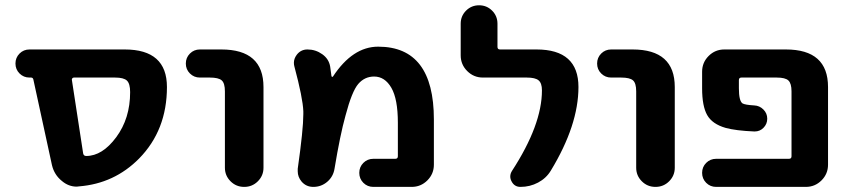

<svg xmlns="http://www.w3.org/2000/svg" viewBox="-20 -735 3243 734"><path d="M262.7 -438.5Q258.8 -438.5 256.3 -435.5Q253.9 -432.6 254.9 -428.7L297.9 -148.4Q299.8 -138.7 309.6 -138.7Q371.1 -138.7 424.3 -210.4Q477.5 -282.2 477.5 -382.8Q477.5 -415 465.3 -426.8Q453.1 -438.5 419.9 -438.5ZM107.4 -431.6Q105.5 -438.5 98.6 -438.5H92.8Q70.3 -438.5 54.7 -454.1Q39.1 -469.7 39.1 -492.2Q39.1 -514.6 54.7 -530.3Q70.3 -545.9 92.8 -545.9H457Q618.2 -545.9 618.2 -402.3Q618.2 -237.3 511.7 -128.9Q417 -33.2 282.2 -22.5Q278.3 -21.5 273.4 -21.5Q242.2 -21.5 216.8 -43Q187.5 -66.4 178.7 -103.5Z M744.1 -438.5Q721.7 -438.5 706.1 -454.1Q690.4 -469.7 690.4 -492.2Q690.4 -514.6 706.1 -530.3Q721.7 -545.9 744.1 -545.9H826.2Q987.3 -545.9 987.3 -402.3V-93.8Q987.3 -63.5 965.8 -42Q944.3 -20.5 913.6 -20.5Q882.8 -20.5 861.3 -42Q839.8 -63.5 839.8 -93.8V-385.7Q839.8 -417 827.6 -427.7Q815.4 -438.5 782.2 -438.5Z M1247.1 -444.3Q1247.1 -442.4 1249.5 -441.4Q1252 -440.4 1252.9 -442.4Q1328.1 -556.6 1425.8 -556.6Q1638.7 -556.6 1638.7 -278.3V-105.5Q1638.7 -70.3 1613.8 -45.4Q1588.9 -20.5 1553.7 -20.5H1407.2Q1384.8 -20.5 1369.1 -36.1Q1353.5 -51.8 1353.5 -74.2Q1353.5 -96.7 1369.1 -112.3Q1384.8 -127.9 1407.2 -127.9H1491.2Q1501 -127.9 1501 -137.7V-265.6Q1501 -356.4 1476.1 -399.4Q1451.2 -442.4 1410.2 -442.4Q1374 -442.4 1349.6 -414.1Q1325.2 -385.7 1300.8 -293Q1280.3 -219.7 1258.8 -89.8Q1253.9 -59.6 1231 -40Q1208 -20.5 1177.7 -20.5Q1150.4 -20.5 1132.8 -41Q1118.2 -58.6 1118.2 -80.1Q1118.2 -85 1118.2 -89.8Q1139.6 -240.2 1139.6 -298.8Q1139.6 -304.7 1139.6 -309.6Q1137.7 -360.4 1105.5 -480.5Q1103.5 -487.3 1103.5 -495.1Q1103.5 -510.7 1114.3 -525.4Q1129.9 -545.9 1155.3 -545.9Q1186.5 -545.9 1211.9 -527.8Q1237.3 -509.8 1242.2 -480.5Q1245.1 -462.9 1247.1 -444.3Z M1969.7 -20.5Q1946.3 -20.5 1935.5 -42Q1930.7 -50.8 1930.7 -60.5Q1930.7 -71.3 1937.5 -82Q2051.8 -257.8 2051.8 -389.6Q2051.8 -417 2039.1 -427.7Q2026.4 -438.5 1994.1 -438.5H1826.2Q1791 -438.5 1766.1 -463.4Q1741.2 -488.3 1741.2 -523.4V-644.5Q1741.2 -673.8 1761.7 -694.3Q1782.2 -714.8 1811.5 -714.8Q1840.8 -714.8 1861.3 -694.3Q1881.8 -673.8 1881.8 -644.5V-555.7Q1881.8 -545.9 1891.6 -545.9H2031.2Q2191.4 -545.9 2191.4 -402.3Q2191.4 -256.8 2085.9 -83Q2068.4 -53.7 2037.1 -37.1Q2005.9 -20.5 1969.7 -20.5Z M2316.4 -438.5Q2293.9 -438.5 2278.3 -454.1Q2262.7 -469.7 2262.7 -492.2Q2262.7 -514.6 2278.3 -530.3Q2293.9 -545.9 2316.4 -545.9H2398.4Q2559.6 -545.9 2559.6 -402.3V-93.8Q2559.6 -63.5 2538.1 -42Q2516.6 -20.5 2485.8 -20.5Q2455.1 -20.5 2433.6 -42Q2412.1 -63.5 2412.1 -93.8V-385.7Q2412.1 -417 2399.9 -427.7Q2387.7 -438.5 2354.5 -438.5Z M3145.5 -105.5Q3145.5 -70.3 3120.6 -45.4Q3095.7 -20.5 3060.5 -20.5H2717.8Q2695.3 -20.5 2679.7 -36.1Q2664.1 -51.8 2664.1 -74.2Q2664.1 -96.7 2679.7 -112.3Q2695.3 -127.9 2717.8 -127.9H2996.1Q3005.9 -127.9 3005.9 -137.7V-385.7Q3005.9 -416 2994.1 -427.2Q2982.4 -438.5 2949.2 -438.5H2814.5Q2804.7 -438.5 2804.7 -428.7V-397.5Q2804.7 -349.6 2818.4 -339.8Q2828.1 -334 2863.3 -332Q2883.8 -331.1 2898.4 -316.4Q2913.1 -301.8 2913.1 -281.2Q2913.1 -260.7 2898.4 -246.1Q2884.8 -232.4 2865.2 -232.4Q2864.3 -232.4 2863.3 -232.4Q2793 -235.4 2753.9 -246.1Q2703.1 -260.7 2683.6 -294.9Q2664.1 -329.1 2664.1 -397.5V-460.9Q2664.1 -496.1 2689 -521Q2713.9 -545.9 2749 -545.9H2984.4Q3145.5 -545.9 3145.5 -402.3Z"/></svg>

Font: Gen Jyuu GothicX Bold
Style: Bold
Weight: 700
Designer: Ryoko NISHIZUKA (kana &amp; ideographs); Paul D. Hunt (Latin, Greek &amp; Cyrillic); Wenlong ZHANG (bopomofo); Sandoll C
Version: Version 1.058.20140828